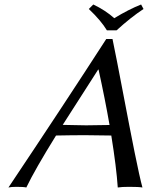

<svg xmlns="http://www.w3.org/2000/svg" viewBox="-20 -832 673 855"><path d="M456.1 -696.8Q429.7 -740.7 375.5 -792L395.5 -812Q449.7 -786.1 488.8 -751Q553.7 -790.5 608.4 -812L619.1 -792Q562 -754.4 499 -696.8ZM229.5 -228.5Q136.2 -78.1 97.2 2.9Q85.9 0 53.2 0Q30.3 0 17.6 2.9Q265.6 -367.7 453.1 -658.2H481Q498 -576.7 527.3 -422.1Q556.6 -267.6 579.3 -154.5Q602.1 -41.5 614.3 2.9Q597.7 0 555.2 0Q522 0 504.4 2.9Q498.5 -86.4 475.6 -228.5Q404.8 -230 358.9 -230Q301.8 -230 229.5 -228.5ZM467.8 -275.4Q447.8 -390.6 418.9 -522H417Q288.6 -322.3 259.3 -275.9Q271 -275.9 309.1 -274.9Q347.2 -273.9 363.3 -273.9Q405.8 -273.9 467.8 -275.4Z"/></svg>

Font: Linux Biolinum O
Style: Italic
Weight: 400
Italic angle: -12°
Designer: Philipp H. Poll
Foundry: Philipp H. Poll
Version: Version 1.1.3